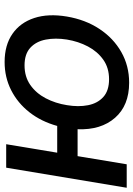

<svg xmlns="http://www.w3.org/2000/svg" viewBox="102 -706 604 869"><g transform="rotate(-90 404.5 -271.0)"><path d="M186.8 -545.5 148.4 -314.6H269.5Q289.4 -386.7 331.3 -440.2Q373.2 -493.6 431.5 -523.1Q489.7 -552.6 558.9 -552.6Q635.3 -552.6 686.3 -517.2Q737.2 -481.9 758 -418.5Q778.8 -355.1 764.6 -270.6Q750.4 -186.8 708.5 -123.4Q666.5 -60 604 -24.5Q541.5 11 465.2 11Q362.2 11 306.3 -52.9Q250.4 -116.8 254.6 -222.3H132.8L95.9 0H-10.3L80.6 -545.5ZM480.8 -79.9Q532.3 -79.9 569.2 -106Q606.2 -132.1 629.1 -175.4Q652 -218.8 660.5 -270.6Q668.7 -322.8 660.3 -366.3Q652 -409.8 623.6 -436.1Q595.2 -462.4 543.7 -462.4Q492.2 -462.4 454.9 -436.3Q417.6 -410.2 394.7 -366.5Q371.8 -322.8 363.6 -270.6Q354.8 -218.8 363.3 -175.2Q371.8 -131.7 400.6 -105.8Q429.3 -79.9 480.8 -79.9Z"/></g></svg>

Font: Inter UI Medium
Style: Italic
Weight: 500
Italic angle: 9.39999°
Designer: Rasmus Andersson
Foundry: rsms
Version: 3.2;8d6f07862